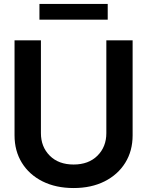

<svg xmlns="http://www.w3.org/2000/svg" viewBox="-20 -929 736 960"><path d="M511.7 -727.5H643.1V-252.4Q643.1 -174.3 606.2 -115Q569.3 -55.7 502.9 -22.2Q436.5 11.2 348.1 11.2Q259.3 11.2 192.6 -22.2Q126 -55.7 89.4 -115Q52.7 -174.3 52.7 -252.4V-727.5H184.6V-263.2Q184.6 -194.8 228.8 -150.6Q272.9 -106.4 348.1 -106.4Q422.9 -106.4 467.3 -150.6Q511.7 -194.8 511.7 -263.2ZM518.6 -909.2V-830.6H177.2V-909.2Z"/></svg>

Font: Inter Tight SemiBold
Style: Regular
Weight: 600
Designer: Rasmus Andersson
Foundry: rsms
Version: Version 3.004; ttfautohint (v1.8.4.7-5d5b)